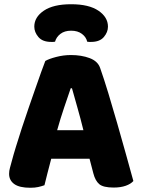

<svg xmlns="http://www.w3.org/2000/svg" viewBox="-20 -876 667 907"><path d="M403 -126H222Q212 -90 204.5 -59Q197 -28 190 -1Q176 4 160.5 7.5Q145 11 123 11Q72 11 47.5 -6.5Q23 -24 23 -55Q23 -69 27 -83Q31 -97 36 -116Q43 -143 55.5 -183.5Q68 -224 83 -270.5Q98 -317 115 -365.5Q132 -414 147 -457.5Q162 -501 174.5 -535.5Q187 -570 194 -588Q211 -598 245.5 -607Q280 -616 315 -616Q365 -616 403.5 -601.5Q442 -587 453 -555Q471 -504 492 -435Q513 -366 534 -292.5Q555 -219 575 -147.5Q595 -76 610 -21Q598 -7 574 1.5Q550 10 517 10Q468 10 449 -6Q430 -22 421 -57ZM314 -459Q300 -418 283 -368Q266 -318 250 -261H374Q360 -318 345.5 -368.5Q331 -419 320 -459ZM316 -731Q285 -731 265.5 -716Q246 -701 240 -679Q235 -678 231 -678Q227 -678 222 -678Q181 -678 161.5 -701Q142 -724 142 -750Q142 -795 187 -825.5Q232 -856 316 -856Q400 -856 445 -825.5Q490 -795 490 -750Q490 -724 470.5 -701Q451 -678 410 -678Q405 -678 401 -678Q397 -678 392 -679Q387 -701 367 -716Q347 -731 316 -731Z"/></svg>

Font: Baloo Tammudu 2 ExtraBold
Style: Regular
Weight: 800
Designer: Maithili Shingre, Omkar Shende and Ek Type
Foundry: Ek Type
Version: Version 1.640;hotconv 1.0.111;makeotfexe 2.5.65597; ttfautoh